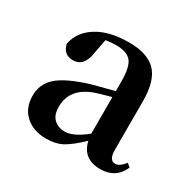

<svg xmlns="http://www.w3.org/2000/svg" viewBox="-94 -930 578 572"><g transform="rotate(30 195.0 -644.0)"><path d="M236.3 -538.1V-664.1Q189.5 -651.4 182.6 -648.4Q112.3 -623 112.3 -559.6Q112.3 -531.2 127 -517.6Q141.6 -503.9 165 -503.9Q193.4 -503.9 236.3 -538.1ZM374 -517.6 385.7 -507.8Q365.2 -460 311.5 -460Q252 -460 239.3 -515.6Q207 -484.4 183.6 -471.2Q160.2 -458 126 -458Q83 -458 55.7 -482.4Q28.3 -506.8 28.3 -549.8Q28.3 -588.9 57.1 -615.2Q85.9 -641.6 161.1 -665Q164.1 -666 236.3 -684.6V-716.8Q236.3 -766.6 221.7 -785.2Q207 -803.7 168.9 -803.7Q152.3 -803.7 133.8 -800.8L125 -755.9Q118.2 -700.2 79.1 -700.2Q46.9 -700.2 39.1 -733.4Q46.9 -777.3 88.9 -803.7Q130.9 -830.1 198.2 -830.1Q262.7 -830.1 292 -799.3Q321.3 -768.6 321.3 -699.2V-531.2Q321.3 -496.1 342.8 -496.1Q357.4 -496.1 374 -517.6Z"/></g></svg>

Font: GenYoMin TW TTF Bold
Style: Regular
Weight: 700
Version: Version 1.300